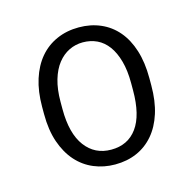

<svg xmlns="http://www.w3.org/2000/svg" viewBox="-68 -789 523 520"><g transform="rotate(-15 194.0 -529.0)"><path d="M95.2 -518.6Q95.2 -450.2 122.1 -414.3Q148.9 -378.4 194.8 -378.4Q241.7 -378.4 267.3 -413.6Q293 -448.7 293 -518.6V-539.1Q293 -574.2 285.6 -600.6Q278.3 -627 265.4 -644.5Q252.4 -662.1 234.4 -670.7Q216.3 -679.2 194.8 -679.2Q174.3 -679.2 156.2 -670.4Q138.2 -661.6 124.5 -644.3Q110.8 -627 103 -600.6Q95.2 -574.2 95.2 -539.1ZM43.5 -539.1Q43.5 -582 54.2 -615.7Q64.9 -649.4 84.7 -672.9Q104.5 -696.3 132.6 -708.7Q160.6 -721.2 194.8 -721.2Q228 -721.2 255.6 -709.2Q283.2 -697.3 303 -674.1Q322.8 -650.9 333.5 -616.9Q344.2 -583 344.2 -539.1V-518.6Q344.2 -474.6 333.5 -440.9Q322.8 -407.2 303 -384Q283.2 -360.8 255.9 -348.9Q228.5 -336.9 194.8 -336.9Q163.1 -336.9 135.5 -348.4Q107.9 -359.9 87.4 -382.8Q66.9 -405.8 55.2 -439.7Q43.5 -473.6 43.5 -518.6Z"/></g></svg>

Font: Ufes Sans Light
Style: Regular
Weight: 200
Designer: Ricardo Esteves & Thais Bronze
Foundry: ProDesignUfes - Ricardo Esteves, Thais Bronze (This is a derivative work, based on Roboto family, by Christian Robertson
Version: Version 2.0